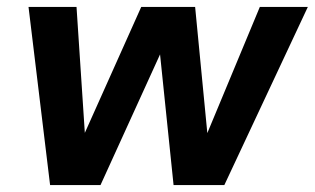

<svg xmlns="http://www.w3.org/2000/svg" viewBox="-20 -532 905 552"><path d="M124 0 62 -512H200L226 -118L210 -119L386 -512H541L579 -119L563 -118L727 -512H865L625 0H479L437 -406H454L269 0Z"/></svg>

Font: DM Sans 12pt ExtraBold
Style: Italic
Weight: 800
Italic angle: -10°
Version: Version 4.004;gftools[0.9.30]